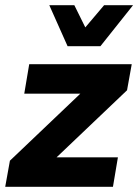

<svg xmlns="http://www.w3.org/2000/svg" viewBox="-27 -716 530 736"><path d="M-7 0 11 -100 281 -357H66L85 -470H478L460 -370L190 -113H425L406 0ZM232 -539 162 -696H258L300 -611L372 -696H483L358 -539Z"/></svg>

Font: Gantari
Style: Bold Italic
Weight: 700
Italic angle: -10°
Designer: Anugrah Pasau
Foundry: Lafontype
Version: Version 1.000; ttfautohint (v1.8.4.7-5d5b)